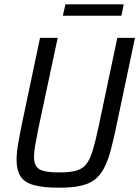

<svg xmlns="http://www.w3.org/2000/svg" viewBox="-20 -864 647 892"><path d="M254 8Q181 8 137.5 -4Q94 -16 75.5 -44.5Q57 -73 57 -121Q57 -154 64.5 -197.5Q72 -241 84 -299L166 -688H248L158 -266Q149 -221 143.5 -189Q138 -157 138 -135Q138 -106 149 -90.5Q160 -75 185.5 -69Q211 -63 255 -63Q304 -63 333.5 -71Q363 -79 380.5 -101Q398 -123 410 -162.5Q422 -202 436 -266L525 -688H607L525 -299Q510 -225 496 -172Q482 -119 464 -84Q446 -49 419.5 -29Q393 -9 353 -0.5Q313 8 254 8ZM272 -791 284 -844H555L544 -791Z"/></svg>

Font: Saira SemiCondensed
Style: Italic
Weight: 400
Width: 4
Italic angle: -12°
Designer: Hector Gatti with collaboration of the Omnibus-Type team
Foundry: Omnibus-Type
Version: Version 1.101